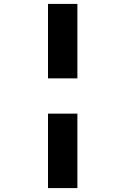

<svg xmlns="http://www.w3.org/2000/svg" viewBox="-20 -850 640 980"><path d="M375 -450H225V-830H375ZM375 110H225V-270H375Z"/></svg>

Font: JetBrains Mono Extra Bold
Style: Regular
Weight: 800
Monospace: yes
Designer: Philipp Nurullin, Konstantin Bulenkov
Foundry: JetBrains
Version: 2.002